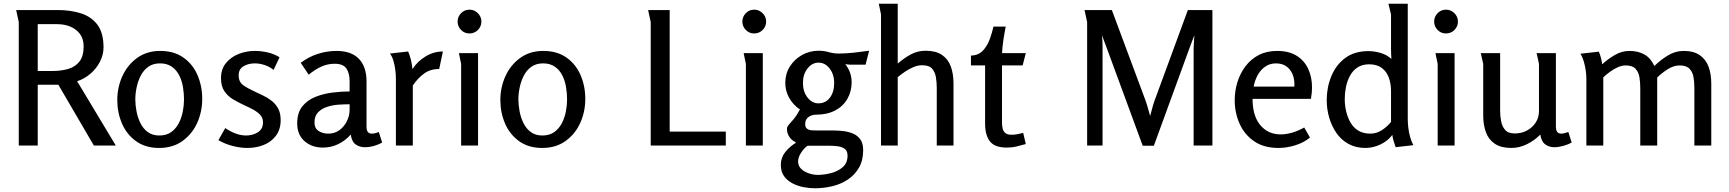

<svg xmlns="http://www.w3.org/2000/svg" viewBox="-20 -783 9305 1033"><path d="M67 -729H291Q360 -729 416 -711Q472 -693 504.5 -649.5Q537 -606 537 -528Q537 -488 517.5 -450.5Q498 -413 465.5 -385.5Q433 -358 395 -346L603 0H485L294 -327H183V0H81V-664ZM183 -653V-401H260Q308 -401 346.5 -412Q385 -423 407.5 -452Q430 -481 430 -533Q430 -574 410 -600.5Q390 -627 358 -640Q326 -653 288 -653Z M836 13Q763 13 712.5 -23Q662 -59 636.5 -118Q611 -177 611 -245Q611 -313 638.5 -373.5Q666 -434 718 -471.5Q770 -509 842 -509Q916 -509 966.5 -473.5Q1017 -438 1042.5 -379Q1068 -320 1068 -251Q1068 -182 1041 -122Q1014 -62 962 -24.5Q910 13 836 13ZM837 -54Q875 -54 900.5 -72Q926 -90 941.5 -119.5Q957 -149 963.5 -183Q970 -217 970 -248Q970 -280 964.5 -314Q959 -348 944.5 -377Q930 -406 904.5 -424Q879 -442 841 -442Q803 -442 777.5 -423.5Q752 -405 737 -375.5Q722 -346 715 -312.5Q708 -279 708 -248Q708 -218 714.5 -184Q721 -150 735.5 -120.5Q750 -91 775 -72.5Q800 -54 837 -54Z M1351 -509Q1385 -509 1420 -501Q1455 -493 1484 -475L1452 -407Q1431 -424 1404 -433Q1377 -442 1351 -442Q1316 -442 1290 -426.5Q1264 -411 1264 -378Q1264 -343 1287 -326Q1310 -309 1343 -294Q1368 -282 1393.5 -270Q1419 -258 1441 -241Q1463 -224 1476.5 -199Q1490 -174 1490 -137Q1490 -86 1464.5 -52.5Q1439 -19 1398.5 -3Q1358 13 1312 13Q1272 13 1230.5 2Q1189 -9 1155 -29L1192 -94Q1216 -77 1245.5 -65.5Q1275 -54 1304 -54Q1340 -54 1367.5 -71.5Q1395 -89 1395 -125Q1395 -149 1380 -165Q1365 -181 1342 -193.5Q1319 -206 1294 -217Q1264 -231 1235 -248Q1206 -265 1187.5 -292Q1169 -319 1169 -362Q1169 -411 1195.5 -443.5Q1222 -476 1263.5 -492.5Q1305 -509 1351 -509Z M1791 -509Q1870 -509 1911 -466.5Q1952 -424 1952 -345V-103Q1952 -80 1960 -72Q1968 -64 1980 -64Q1989 -64 1999 -66.5Q2009 -69 2018 -73L2036 -16Q2019 -6 1994 1.5Q1969 9 1943 9Q1915 9 1894 -5.5Q1873 -20 1867 -59Q1838 -26 1799.5 -7.5Q1761 11 1717 11Q1658 11 1618.5 -23.5Q1579 -58 1579 -119Q1579 -176 1606 -210Q1633 -244 1676.5 -261.5Q1720 -279 1769 -285Q1818 -291 1861 -291V-347Q1861 -388 1844 -414Q1827 -440 1780 -440Q1743 -440 1708.5 -424.5Q1674 -409 1641 -381L1598 -445Q1640 -477 1689.5 -493Q1739 -509 1791 -509ZM1861 -222Q1835 -222 1803 -220Q1771 -218 1741 -208.5Q1711 -199 1691.5 -179Q1672 -159 1672 -124Q1672 -93 1694 -78.5Q1716 -64 1747 -64Q1781 -64 1806.5 -83Q1832 -102 1846.5 -131.5Q1861 -161 1861 -192Z M2176 -506Q2195 -461 2199 -411Q2225 -452 2269 -479Q2313 -506 2363 -506L2343 -412Q2296 -412 2262 -387.5Q2228 -363 2201 -323V0H2110V-361Q2110 -380 2107 -405.5Q2104 -431 2097 -455Q2090 -479 2078 -495Z M2570 -667Q2570 -641 2551.5 -622Q2533 -603 2505 -603Q2479 -603 2460.5 -622Q2442 -641 2442 -667Q2442 -693 2460.5 -712Q2479 -731 2506 -731Q2532 -731 2551 -712Q2570 -693 2570 -667ZM2552 -497V0H2461V-439L2449 -497Z M2897 13Q2824 13 2773.5 -23Q2723 -59 2697.5 -118Q2672 -177 2672 -245Q2672 -313 2699.5 -373.5Q2727 -434 2779 -471.5Q2831 -509 2903 -509Q2977 -509 3027.5 -473.5Q3078 -438 3103.5 -379Q3129 -320 3129 -251Q3129 -182 3102 -122Q3075 -62 3023 -24.5Q2971 13 2897 13ZM2898 -54Q2936 -54 2961.5 -72Q2987 -90 3002.5 -119.5Q3018 -149 3024.5 -183Q3031 -217 3031 -248Q3031 -280 3025.5 -314Q3020 -348 3005.5 -377Q2991 -406 2965.5 -424Q2940 -442 2902 -442Q2864 -442 2838.5 -423.5Q2813 -405 2798 -375.5Q2783 -346 2776 -312.5Q2769 -279 2769 -248Q2769 -218 2775.5 -184Q2782 -150 2796.5 -120.5Q2811 -91 2836 -72.5Q2861 -54 2898 -54Z M3467 -729H3583V-75H3885V0H3481V-664Z M4102 -667Q4102 -641 4083.5 -622Q4065 -603 4037 -603Q4011 -603 3992.5 -622Q3974 -641 3974 -667Q3974 -693 3992.5 -712Q4011 -731 4038 -731Q4064 -731 4083 -712Q4102 -693 4102 -667ZM4084 -497V0H3993V-439L3981 -497Z M4384 -510Q4413 -510 4439 -502.5Q4465 -495 4493 -495Q4532 -495 4572.5 -499.5Q4613 -504 4656 -510L4637 -435H4556Q4549 -435 4542 -436Q4535 -437 4528 -438Q4545 -416 4553.5 -391.5Q4562 -367 4562 -341Q4562 -291 4539 -251Q4516 -211 4473 -188.5Q4430 -166 4371 -166Q4348 -166 4330 -153.5Q4312 -141 4312 -115Q4312 -98 4322 -90.5Q4332 -83 4347 -82Q4362 -81 4377 -81H4464Q4491 -81 4519 -77.5Q4547 -74 4571 -63.5Q4595 -53 4609.5 -32Q4624 -11 4624 25Q4624 80 4601.5 119Q4579 158 4541.5 183Q4504 208 4457.5 219Q4411 230 4364 230Q4336 230 4304 224Q4272 218 4244 203.5Q4216 189 4198.5 165Q4181 141 4181 104Q4181 65 4205 35Q4229 5 4261 -14V-18Q4240 -27 4227 -46.5Q4214 -66 4214 -89Q4214 -101 4224 -112Q4234 -123 4250 -142Q4266 -161 4284 -194Q4248 -218 4226.5 -255.5Q4205 -293 4205 -337Q4205 -386 4229.5 -425Q4254 -464 4295 -487Q4336 -510 4384 -510ZM4384 -446Q4349 -446 4324.5 -414.5Q4300 -383 4300 -337Q4300 -290 4324.5 -258.5Q4349 -227 4383 -227Q4422 -227 4445 -257.5Q4468 -288 4468 -336Q4468 -383 4443.5 -414.5Q4419 -446 4384 -446ZM4325 1Q4306 14 4290 38.5Q4274 63 4274 86Q4274 110 4291 126Q4308 142 4333 150Q4358 158 4379 158Q4413 158 4450.5 148.5Q4488 139 4514 116.5Q4540 94 4540 54Q4540 28 4523.5 17Q4507 6 4484 3.5Q4461 1 4439 1Z M4810 -763V-441Q4842 -469 4879 -489.5Q4916 -510 4960 -510Q5015 -510 5048 -487.5Q5081 -465 5095.5 -425.5Q5110 -386 5110 -334V0H5020V-310Q5020 -339 5015.5 -367Q5011 -395 4995 -413.5Q4979 -432 4941 -432Q4918 -432 4894.5 -422Q4871 -412 4849.5 -397.5Q4828 -383 4810 -368V0H4720V-706L4708 -763Z M5391 -640Q5384 -605 5378.5 -568.5Q5373 -532 5371 -497H5499L5482 -431H5371V-122Q5371 -104 5375 -89.5Q5379 -75 5390 -66.5Q5401 -58 5422 -58Q5438 -58 5454 -61Q5470 -64 5485 -68L5499 -8Q5474 -1 5449.5 5Q5425 11 5396 11Q5332 11 5306 -22.5Q5280 -56 5280 -118V-431H5204V-484Q5244 -485 5268 -510.5Q5292 -536 5305 -572Q5318 -608 5325 -640Z M5962 -729 6134 -267Q6144 -241 6152 -215.5Q6160 -190 6168 -159Q6176 -190 6183 -214.5Q6190 -239 6200 -264L6371 -729H6503V0H6402V-521Q6402 -539 6403.5 -556Q6405 -573 6406 -593Q6400 -577 6393 -560Q6386 -543 6380 -525L6188 1H6128L5933 -529Q5927 -545 5920.5 -562Q5914 -579 5909 -593Q5911 -575 5911.5 -558.5Q5912 -542 5912 -525V0H5829V-664L5815 -729Z M6852 -509Q6914 -509 6955.5 -483.5Q6997 -458 7018 -413.5Q7039 -369 7039 -312Q7039 -298 7037.5 -283Q7036 -268 7033 -251H6719Q6719 -160 6760.5 -110Q6802 -60 6870 -60Q6899 -60 6931 -69Q6963 -78 6997 -97L7028 -43Q6994 -15 6948 -1Q6902 13 6858 13Q6780 13 6727.5 -23Q6675 -59 6649 -118Q6623 -177 6623 -243Q6623 -294 6637.5 -341Q6652 -388 6681 -426.5Q6710 -465 6752.5 -487Q6795 -509 6852 -509ZM6845 -442Q6811 -442 6785.5 -423.5Q6760 -405 6745 -376Q6730 -347 6725 -317H6944Q6946 -356 6934 -384Q6922 -412 6899.5 -427Q6877 -442 6845 -442Z M7343 -508Q7375 -508 7408.5 -498Q7442 -488 7466 -466Q7465 -481 7464.5 -494.5Q7464 -508 7464 -521V-705L7450 -763H7554V-143Q7554 -122 7557 -96Q7560 -70 7567 -45.5Q7574 -21 7584 -2L7489 9Q7483 -7 7478 -24Q7473 -41 7471 -57Q7446 -24 7406.5 -5.5Q7367 13 7326 13Q7274 13 7234.5 -9Q7195 -31 7169.5 -68.5Q7144 -106 7131 -151.5Q7118 -197 7118 -244Q7118 -313 7143 -373.5Q7168 -434 7217.5 -471Q7267 -508 7343 -508ZM7346 -437Q7309 -437 7283.5 -420Q7258 -403 7243 -375Q7228 -347 7221.5 -314.5Q7215 -282 7215 -250Q7215 -217 7222.5 -184.5Q7230 -152 7245.5 -124.5Q7261 -97 7287.5 -80.5Q7314 -64 7353 -64Q7386 -64 7415 -83Q7444 -102 7464 -127V-294Q7464 -332 7452.5 -364.5Q7441 -397 7415 -417Q7389 -437 7346 -437Z M7824 -667Q7824 -641 7805.5 -622Q7787 -603 7759 -603Q7733 -603 7714.5 -622Q7696 -641 7696 -667Q7696 -693 7714.5 -712Q7733 -731 7760 -731Q7786 -731 7805 -712Q7824 -693 7824 -667ZM7806 -497V0H7715V-439L7703 -497Z M8051 -497V-189Q8051 -161 8056 -132.5Q8061 -104 8077.5 -84.5Q8094 -65 8130 -65Q8166 -65 8195 -80.5Q8224 -96 8242 -123Q8260 -150 8260 -186V-439Q8260 -440 8257 -453.5Q8254 -467 8251 -481Q8248 -495 8247 -497H8351V-104Q8351 -83 8358 -73.5Q8365 -64 8380 -64Q8394 -64 8418 -73L8436 -16Q8416 -5 8390.5 2Q8365 9 8342 9Q8315 9 8294 -6Q8273 -21 8267 -59Q8237 -28 8196 -7.5Q8155 13 8111 13Q8056 13 8022.5 -9.5Q7989 -32 7974.5 -71.5Q7960 -111 7960 -163V-439L7947 -497Z M8582 -505Q8589 -489 8593.5 -471.5Q8598 -454 8600 -437Q8629 -464 8667 -486.5Q8705 -509 8747 -509Q8793 -509 8827 -490Q8861 -471 8881 -428Q8912 -459 8952.5 -484Q8993 -509 9038 -509Q9093 -509 9125.5 -486Q9158 -463 9172.5 -424Q9187 -385 9187 -333V0H9096V-311Q9096 -340 9091.5 -367.5Q9087 -395 9070 -413Q9053 -431 9017 -431Q8984 -431 8951 -409.5Q8918 -388 8896 -366V0H8805V-311Q8805 -340 8800.5 -367.5Q8796 -395 8779.5 -413Q8763 -431 8726 -431Q8706 -431 8683.5 -421Q8661 -411 8641 -396Q8621 -381 8606 -367V0H8515V-360Q8515 -380 8511.5 -404.5Q8508 -429 8501 -453Q8494 -477 8483 -494Z"/></svg>

Font: Rosario Light Medium
Style: Regular
Weight: 500
Version: Version 1.101; ttfautohint (v1.8.1.43-b0c9)